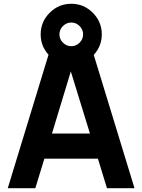

<svg xmlns="http://www.w3.org/2000/svg" viewBox="-20 -994 751 1014"><path d="M544.9 0 497.1 -156.2H214.4L166.5 0H21L236.3 -705.1Q194.8 -750.5 194.8 -812.5Q194.8 -878.9 242.4 -926.5Q290 -974.1 356.4 -974.1Q422.9 -974.1 470.2 -926.5Q517.6 -878.9 517.6 -812.5Q517.6 -750.5 475.1 -704.1L690.4 0ZM400.4 -856.4Q381.8 -875 356.4 -875Q331.1 -875 312.5 -856.4Q293.9 -837.9 293.9 -812.5Q293.9 -787.1 312.5 -768.6Q331.1 -750 356.4 -750Q381.8 -750 400.4 -768.6Q418.9 -787.1 418.9 -812.5Q418.9 -837.9 400.4 -856.4ZM254.4 -288.6H455.1L354 -616.7Z"/></svg>

Font: Manrope3 ExtraBold
Style: Bold
Weight: 800
Width: 4
Designer: Mikhail Sharanda
Foundry: Mikhail Sharanda
Version: Version 3.000;PS 003.000;hotconv 1.0.88;makeotf.lib2.5.64775